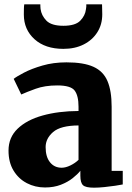

<svg xmlns="http://www.w3.org/2000/svg" viewBox="-20 -858 610 890"><path d="M19.5 -160Q19.5 -221 61.8 -261.5Q104 -302 177.2 -322.5Q250.5 -343 344 -343.5V-363Q344 -414.5 326 -438.2Q308 -462 245.5 -462Q188 -462 145.2 -446.5Q102.5 -431 78.5 -420L43.5 -492.5Q56.5 -503 91.2 -521.2Q126 -539.5 176.8 -554.2Q227.5 -569 288 -569Q368 -569 413.5 -548.2Q459 -527.5 478.2 -482.2Q497.5 -437 497.5 -363.5V-66H549V-3Q537.5 -0.5 514 3Q490.5 6.5 463.8 9.2Q437 12 415.5 12Q377 12 364.8 0.5Q352.5 -11 352.5 -43.5V-66.5Q340 -50.5 317 -32.2Q294 -14 261.8 -1.5Q229.5 11 188.5 11Q143 11 104.5 -9Q66 -29 42.8 -67.2Q19.5 -105.5 19.5 -160ZM266 -80.5Q284.5 -80.5 306.5 -91.2Q328.5 -102 344 -117V-276.5Q261 -276 226.2 -246Q191.5 -216 191.5 -176Q191.5 -131 211.8 -105.8Q232 -80.5 266 -80.5ZM274 -631.5Q189.5 -631.5 140 -676.2Q90.5 -721 90.5 -790.5Q90.5 -802 90.8 -816Q91 -830 92.5 -838H167Q167 -833 167.2 -827.5Q167.5 -822 168 -816.5Q172 -786 195.2 -762.2Q218.5 -738.5 274 -738.5Q329 -738.5 352 -762Q375 -785.5 378.5 -815.5Q379.5 -822 380 -827.5Q380.5 -833 380 -838H453Q453 -830 453.5 -816.2Q454 -802.5 454 -791.5Q454 -744.5 431.2 -708.5Q408.5 -672.5 368 -652Q327.5 -631.5 274 -631.5Z"/></svg>

Font: Merriweather Black
Style: Regular
Weight: 900
Designer: Eben Sorkin
Foundry: Eben Sorkin
Version: Version 2.200;gftools[0.9.31]